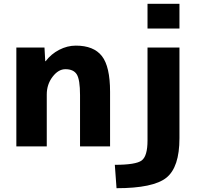

<svg xmlns="http://www.w3.org/2000/svg" viewBox="-20 -770 1055 1010"><path d="M220 -448Q249 -486 291.5 -508Q334 -530 379 -530Q473 -530 516 -475Q559 -420 559 -287V0H401V-270Q401 -351 384 -378.5Q367 -406 324 -406Q287 -406 256.5 -366Q226 -326 226 -273V0H66V-520H214L218 -448ZM756 -620V-750H924V-620ZM756 -31V-520H924V-43Q924 110 855 165Q786 220 593 220L584 97Q695 97 725.5 74Q756 51 756 -31Z"/></svg>

Font: Mplus 1p ExtraBold
Style: Regular
Weight: 800
Version: Version 1.061